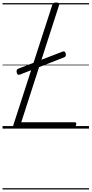

<svg xmlns="http://www.w3.org/2000/svg" viewBox="-20 -1016 723 1517"><path d="M105 0Q77 0 84 -23L393 -977Q396 -987 402.5 -991.5Q409 -996 424 -996Q439 -996 445 -991.5Q451 -987 447 -976L148 -50H569Q580 -50 582 -44Q584 -38 580 -25Q577 -12 570.5 -6Q564 0 554 0ZM138 -427Q126 -423 120.5 -427Q115 -431 112 -443Q110 -455 112.5 -462.5Q115 -470 126 -474L474 -608Q485 -612 490 -608.5Q495 -605 499 -595Q505 -570 487 -563ZM0 471H683V481H0ZM0 -20H683V0H0ZM0 -505H683V-500H0ZM0 -991H683V-981H0Z"/></svg>

Font: Playwrite IE Guides
Style: Regular
Weight: 400
Designer: Veronika Burian, José Scaglione
Foundry: TypeTogether
Version: Version 1.003